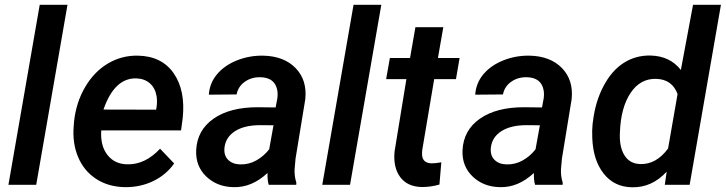

<svg xmlns="http://www.w3.org/2000/svg" viewBox="-20 -770 3024 800"><path d="M130.9 0H15.1L145.5 -750H261.2Z M499.5 9.8Q430.7 8.3 380.1 -24.9Q329.6 -58.1 305.4 -115.7Q281.2 -173.3 287.1 -244.1L288.6 -264.2Q297.4 -344.7 335.7 -408.9Q374 -473.1 431.2 -506.3Q488.3 -539.6 555.2 -538.1Q654.3 -536.1 703.9 -464.4Q753.4 -392.6 741.2 -277.3L734.4 -226.6H401.9Q397.5 -163.6 427.2 -125Q457 -86.4 509.3 -85.4Q584 -83 647 -150.4L705.6 -88.9Q672.4 -41.5 618.2 -15.4Q564 10.7 499.5 9.8ZM548.8 -443.4Q457 -446.3 411.1 -313.5L630.4 -313L632.3 -323.2Q635.7 -345.7 632.8 -367.2Q627.4 -401.9 605.5 -421.9Q583.5 -441.9 548.8 -443.4Z M1099.6 0Q1093.8 -19.5 1094.7 -49.3Q1029.3 11.7 953.6 9.8Q884.8 8.8 839.6 -34.4Q794.4 -77.6 797.4 -144Q801.3 -227.5 869.6 -275.4Q938 -323.2 1053.2 -323.2L1128.4 -322.3L1135.3 -358.4Q1138.2 -377.4 1135.3 -394Q1125.5 -446.8 1065.4 -448.2Q1028.3 -449.2 1000.2 -429.4Q972.2 -409.7 965.8 -376.5L850.1 -375.5Q853.5 -424.3 884.8 -461.2Q916 -498 967.8 -518.6Q1019.5 -539.1 1077.1 -538.1Q1163.6 -536.1 1211.9 -486.1Q1260.3 -436 1252 -356.4L1211.4 -108.9L1207.5 -64.9Q1206.1 -36.1 1214.8 -8.8L1214.4 0ZM980.5 -85Q1017.1 -84 1048.3 -101.8Q1079.6 -119.6 1101.6 -147.9L1119.6 -248L1064.5 -248.5Q999 -248.5 960 -223.9Q920.9 -199.2 915.5 -156.2Q911.6 -123.5 929.9 -104.7Q948.2 -85.9 980.5 -85Z M1438.5 0H1322.8L1453.1 -750H1568.8Z M1827.1 -656.7 1804.7 -528.3H1895L1879.9 -440.4H1789.1L1739.3 -144.5Q1737.8 -132.3 1738.8 -122.6Q1741.7 -90.8 1777.8 -89.4Q1795.9 -89.4 1818.8 -93.8L1811 -1Q1774.9 9.3 1738.3 9.3Q1677.7 8.3 1647.7 -32Q1617.7 -72.3 1624 -138.7L1673.3 -440.4H1588.9L1604.5 -528.3H1688.5L1710.9 -656.7Z M2209.5 0Q2203.6 -19.5 2204.6 -49.3Q2139.2 11.7 2063.5 9.8Q1994.6 8.8 1949.5 -34.4Q1904.3 -77.6 1907.2 -144Q1911.1 -227.5 1979.5 -275.4Q2047.9 -323.2 2163.1 -323.2L2238.3 -322.3L2245.1 -358.4Q2248 -377.4 2245.1 -394Q2235.4 -446.8 2175.3 -448.2Q2138.2 -449.2 2110.1 -429.4Q2082 -409.7 2075.7 -376.5L1960 -375.5Q1963.4 -424.3 1994.6 -461.2Q2025.9 -498 2077.6 -518.6Q2129.4 -539.1 2187 -538.1Q2273.4 -536.1 2321.8 -486.1Q2370.1 -436 2361.8 -356.4L2321.3 -108.9L2317.4 -64.9Q2315.9 -36.1 2324.7 -8.8L2324.2 0ZM2090.3 -85Q2127 -84 2158.2 -101.8Q2189.5 -119.6 2211.4 -147.9L2229.5 -248L2174.3 -248.5Q2108.9 -248.5 2069.8 -223.9Q2030.8 -199.2 2025.4 -156.2Q2021.5 -123.5 2039.8 -104.7Q2058.1 -85.9 2090.3 -85Z M2450.7 -264.6Q2460.4 -346.2 2494.6 -411.1Q2528.8 -476.1 2579.1 -508.1Q2629.4 -540 2690.9 -538.6Q2771.5 -536.6 2816.9 -478.5L2867.7 -750H2983.9L2853.5 0H2750L2757.8 -54.7Q2696.3 12.2 2613.3 10.3Q2539.6 9.3 2495.4 -46.6Q2451.2 -102.5 2447.8 -195.3Q2446.3 -225.6 2449.2 -254.4ZM2563 -219.2Q2559.6 -158.7 2581.8 -123Q2604 -87.4 2647.9 -86.4Q2714.8 -84.5 2763.7 -151.4L2803.2 -378.4Q2780.3 -439.5 2714.4 -441.4Q2647.9 -443.4 2607.4 -382.8Q2566.9 -322.3 2563 -219.2Z"/></svg>

Font: TypoPRO Roboto
Style: Italic
Weight: 500
Italic angle: -12°
Designer: Google
Version: Version 2.136; 2016